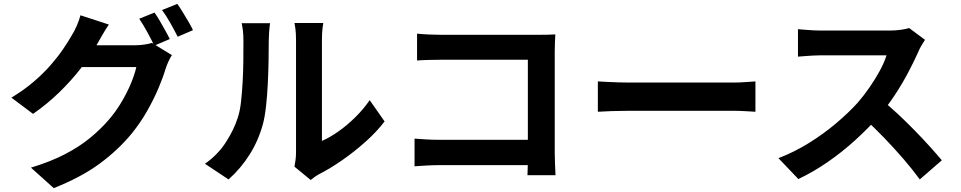

<svg xmlns="http://www.w3.org/2000/svg" viewBox="-20 -884 4970 993"><path d="M779 -819Q792 -801 806.5 -776Q821 -751 835 -726Q849 -701 858 -682L778 -648Q763 -679 741.5 -718.5Q720 -758 700 -787ZM897 -864Q910 -846 925.5 -820.5Q941 -795 955.5 -770.5Q970 -746 978 -728L899 -694Q883 -726 861 -765Q839 -804 818 -832ZM869 -599Q860 -585 851 -565.5Q842 -546 836 -527Q823 -483 799 -426.5Q775 -370 741 -310Q707 -250 661 -193Q590 -107 494.5 -37Q399 33 258 89L140 -17Q242 -48 316 -86.5Q390 -125 445 -170Q500 -215 543 -265Q577 -304 606.5 -353Q636 -402 656.5 -451Q677 -500 685 -537H348L394 -650Q407 -650 437 -650Q467 -650 504 -650Q541 -650 577.5 -650Q614 -650 642 -650Q670 -650 679 -650Q703 -650 726.5 -653.5Q750 -657 766 -662ZM543 -757Q525 -731 508 -701Q491 -671 482 -655Q448 -595 398 -530.5Q348 -466 285.5 -405.5Q223 -345 151 -295L39 -379Q105 -419 155 -462Q205 -505 242 -547.5Q279 -590 306 -629.5Q333 -669 351 -701Q363 -719 376.5 -749.5Q390 -780 396 -805Z M1503 -22Q1506 -37 1508.5 -56.5Q1511 -76 1511 -96Q1511 -107 1511 -140Q1511 -173 1511 -220Q1511 -267 1511 -321.5Q1511 -376 1511 -432Q1511 -488 1511 -537.5Q1511 -587 1511 -624.5Q1511 -662 1511 -679Q1511 -713 1507.5 -738Q1504 -763 1503 -765H1652Q1651 -763 1648 -737.5Q1645 -712 1645 -678Q1645 -661 1645 -627.5Q1645 -594 1645 -550.5Q1645 -507 1645 -458Q1645 -409 1645 -361.5Q1645 -314 1645 -271.5Q1645 -229 1645 -199Q1645 -169 1645 -155Q1686 -173 1730 -204Q1774 -235 1816.5 -276.5Q1859 -318 1892 -366L1969 -256Q1928 -202 1869.5 -150Q1811 -98 1749 -55Q1687 -12 1630 17Q1614 26 1604 33.5Q1594 41 1587 47ZM1040 -37Q1106 -83 1148 -148Q1190 -213 1210 -276Q1221 -309 1226.5 -357.5Q1232 -406 1235 -461.5Q1238 -517 1238.5 -571.5Q1239 -626 1239 -672Q1239 -702 1236.5 -723.5Q1234 -745 1230 -764H1377Q1376 -762 1374.5 -747.5Q1373 -733 1371.5 -713.5Q1370 -694 1370 -673Q1370 -629 1369 -570.5Q1368 -512 1365 -451Q1362 -390 1356 -335.5Q1350 -281 1340 -243Q1317 -158 1271.5 -85.5Q1226 -13 1162 44Z M2137 -710Q2165 -707 2200 -705.5Q2235 -704 2260 -704H2764Q2786 -704 2812.5 -704.5Q2839 -705 2852 -706Q2851 -689 2850 -662.5Q2849 -636 2849 -614V-96Q2849 -70 2850.5 -35Q2852 0 2853 22H2708Q2709 0 2709.5 -26.5Q2710 -53 2710 -80V-575H2261Q2229 -575 2193.5 -574Q2158 -573 2137 -571ZM2124 -167Q2150 -165 2182.5 -163Q2215 -161 2249 -161H2789V-30H2253Q2224 -30 2186.5 -28Q2149 -26 2124 -24Z M3072 -463Q3090 -462 3118 -460.5Q3146 -459 3176.5 -458Q3207 -457 3233 -457Q3258 -457 3295 -457Q3332 -457 3375.5 -457Q3419 -457 3465.5 -457Q3512 -457 3558 -457Q3604 -457 3645 -457Q3686 -457 3718.5 -457Q3751 -457 3770 -457Q3805 -457 3836 -459.5Q3867 -462 3887 -463V-306Q3870 -307 3836 -309Q3802 -311 3770 -311Q3751 -311 3718 -311Q3685 -311 3644 -311Q3603 -311 3557.5 -311Q3512 -311 3465 -311Q3418 -311 3374.5 -311Q3331 -311 3294.5 -311Q3258 -311 3233 -311Q3190 -311 3145 -309.5Q3100 -308 3072 -306Z M4764 -678Q4758 -669 4746.5 -650Q4735 -631 4729 -615Q4708 -568 4677.5 -510Q4647 -452 4608.5 -393.5Q4570 -335 4527 -284Q4471 -221 4403.5 -159.5Q4336 -98 4261.5 -46.5Q4187 5 4109 42L4006 -66Q4087 -97 4163 -144Q4239 -191 4304 -246Q4369 -301 4416 -353Q4449 -391 4478.5 -434Q4508 -477 4531 -519.5Q4554 -562 4565 -598Q4555 -598 4529 -598Q4503 -598 4468.5 -598Q4434 -598 4396 -598Q4358 -598 4323.5 -598Q4289 -598 4263 -598Q4237 -598 4226 -598Q4205 -598 4182 -596.5Q4159 -595 4138.5 -593.5Q4118 -592 4107 -591V-733Q4122 -732 4144 -730Q4166 -728 4188.5 -727Q4211 -726 4226 -726Q4239 -726 4267 -726Q4295 -726 4331 -726Q4367 -726 4405.5 -726Q4444 -726 4479.5 -726Q4515 -726 4541 -726Q4567 -726 4579 -726Q4612 -726 4639.5 -730Q4667 -734 4682 -739ZM4540 -367Q4579 -336 4623 -295Q4667 -254 4710 -210Q4753 -166 4789.5 -125.5Q4826 -85 4851 -55L4737 44Q4700 -7 4652.5 -62Q4605 -117 4552.5 -171.5Q4500 -226 4446 -275Z"/></svg>

Font: Noto Sans KR
Style: Bold
Weight: 700
Designer: Ryoko NISHIZUKA  (kana, bopomofo & ideographs); Paul D. Hunt (Latin, Greek & Cyrillic); Sandoll Communications , Soo-you
Foundry: Adobe
Version: Version 2.004-H2;hotconv 1.0.118;makeotfexe 2.5.65603